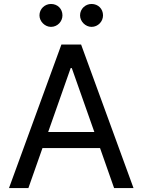

<svg xmlns="http://www.w3.org/2000/svg" viewBox="-20 -953 722 973"><path d="M123.9 0 195.3 -202.8H486.9L558.2 0H656.6L391 -727.3H291.2L25.6 0ZM180 -875C180 -844.5 207.4 -816.8 238.3 -816.8C271.7 -816.8 296.5 -844.5 296.5 -875C296.5 -908.4 271.7 -932.9 238.3 -932.9C207.4 -932.9 180 -908.4 180 -875ZM224.1 -284.1 338.1 -608H343.8L458.1 -284.1ZM385.7 -875C385.7 -844.5 413 -816.8 443.9 -816.8C477.3 -816.8 502.1 -844.5 502.1 -875C502.1 -908.4 477.3 -932.9 443.9 -932.9C413 -932.9 385.7 -908.4 385.7 -875Z"/></svg>

Font: GiG Sans Text
Style: Regular
Weight: 400
Designer: Andreas Faust
Version: Version 1.100;FEAKit 1.0